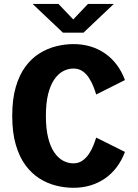

<svg xmlns="http://www.w3.org/2000/svg" viewBox="-20 -926 690 958"><path d="M346 11Q303.5 11 260 0.2Q216.5 -10.5 177.2 -35.2Q138 -60 107.2 -101.5Q76.5 -143 58.8 -203.8Q41 -264.5 41 -348Q41 -431.5 58.8 -492.2Q76.5 -553 107.2 -594.2Q138 -635.5 177.5 -660Q217 -684.5 260.5 -695.2Q304 -706 346.5 -706Q392 -706 431.8 -694Q471.5 -682 504.5 -659Q537.5 -636 562.5 -602.8Q587.5 -569.5 603.5 -526.5L460 -454.5Q454 -474.5 445 -496.8Q436 -519 422.8 -539Q409.5 -559 390.8 -571.5Q372 -584 346.5 -584Q320 -584 295.2 -571Q270.5 -558 251 -529.8Q231.5 -501.5 220.2 -456.8Q209 -412 209 -348Q209 -284 220.2 -238.8Q231.5 -193.5 251 -165.2Q270.5 -137 295 -124Q319.5 -111 346 -111Q371.5 -111 390.2 -123.8Q409 -136.5 422.5 -156.2Q436 -176 445 -198Q454 -220 460 -239.5L603.5 -168Q587.5 -125.5 562.5 -92.2Q537.5 -59 504.5 -36Q471.5 -13 431.8 -1Q392 11 346 11ZM142.5 -906.5H271.5L345.5 -829L419 -906.5H548L396.5 -763H294Z"/></svg>

Font: Trispace Thin
Style: Bold
Weight: 700
Version: Version 1.210